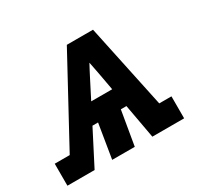

<svg xmlns="http://www.w3.org/2000/svg" viewBox="-154 -681 871 832"><g transform="rotate(-30 281.5 -265.0)"><path d="M-37 0V-110H38L266 -530H397L486 -110H547V0H388L357 -171H329L300 0H187L215 -171H187L99 0ZM235 -265H340L324 -353Q321 -369 318 -384Q315 -399 312 -414Q304 -399 296 -384Q288 -369 280 -353Z"/></g></svg>

Font: Iosevka Slab XBdExObl
Style: Regular
Weight: 800
Width: 7
Italic angle: -9°
Monospace: yes
Designer: Belleve Invis
Foundry: Belleve Invis
Version: Version 11.1.0; ttfautohint (v1.8.3)